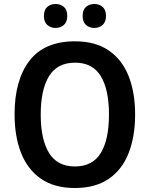

<svg xmlns="http://www.w3.org/2000/svg" viewBox="-20 -932 750 962"><path d="M657 -358Q657 -248 624.5 -165Q592 -82 525 -36Q458 10 355 10Q252 10 185 -36.5Q118 -83 85.5 -166Q53 -249 53 -359Q53 -530 127.5 -627.5Q202 -725 356 -725Q458 -725 525 -679Q592 -633 624.5 -550.5Q657 -468 657 -358ZM184 -358Q184 -234 225.5 -166Q267 -98 355 -98Q444 -98 485 -165.5Q526 -233 526 -358Q526 -483 485 -550.5Q444 -618 356 -618Q267 -618 225.5 -550Q184 -482 184 -358ZM200 -852Q200 -883 217 -897.5Q234 -912 258 -912Q283 -912 300 -897.5Q317 -883 317 -852Q317 -822 300 -807Q283 -792 258 -792Q234 -792 217 -807Q200 -822 200 -852ZM394 -852Q394 -883 411 -897.5Q428 -912 453 -912Q477 -912 494 -897.5Q511 -883 511 -852Q511 -822 494 -807Q477 -792 453 -792Q428 -792 411 -807Q394 -822 394 -852Z"/></svg>

Font: Noto Sans Lao SemiCondensed SemiBold
Style: Regular
Weight: 600
Width: 4
Designer: Monotype Design Team
Foundry: Monotype Imaging Inc.
Version: Version 2.003; ttfautohint (v1.8.4.7-5d5b)